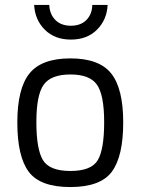

<svg xmlns="http://www.w3.org/2000/svg" viewBox="-20 -746 568 776"><path d="M264.5 -510Q381 -510 429.5 -449Q478 -388 478 -251Q478 -114 432 -52Q386 10 264 10Q142 10 96 -52Q50 -114 50 -251Q50 -388 99 -449Q148 -510 264.5 -510ZM264.5 -55Q349 -55 375 -98.5Q401 -142 401 -252Q401 -362 372 -403.5Q343 -445 264.5 -445Q186 -445 156.5 -403.5Q127 -362 127 -252.5Q127 -143 153.5 -99Q180 -55 264.5 -55ZM353 -726H415Q412 -666 372 -626Q332 -586 266.5 -586Q201 -586 161 -626Q121 -666 118 -726H179Q181 -688 204 -665Q227 -642 266.5 -642Q306 -642 329 -665Q352 -688 353 -726Z"/></svg>

Font: Titillium Web
Style: Regular
Weight: 400
Version: Version 1.001;PS 57.000;hotconv 1.0.70;makeotf.lib2.5.55311